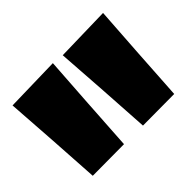

<svg xmlns="http://www.w3.org/2000/svg" viewBox="-91 -896 687 687"><g transform="rotate(-45 253.0 -552.0)"><path d="M43 -359Q37 -455 31 -550.2Q25 -645.5 18 -740L227 -745Q220.5 -650 214.2 -553.8Q208 -457.5 202 -360ZM297 -359Q291 -455 285 -550.2Q279 -645.5 272 -740L481 -745Q474.5 -650 468.2 -553.8Q462 -457.5 456 -360Z"/></g></svg>

Font: Commissioner Thin Black
Style: Regular
Weight: 900
Version: Version 1.000